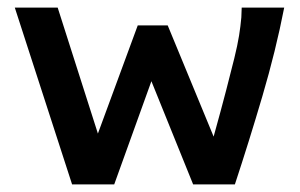

<svg xmlns="http://www.w3.org/2000/svg" viewBox="-20 -485 790 506"><path d="M170 1 19 -465H132L238 -133L343 -418H422L543 -125Q563 -197 576 -247Q589 -297 597.5 -331.5Q606 -366 610 -391Q614 -416 616 -439L617 -465H729Q707 -352 671.5 -231.5Q636 -111 599 1H489L379 -271L281 1Z"/></svg>

Font: Inconsolata ExtraExpanded
Style: Bold
Weight: 700
Width: 8
Monospace: yes
Designer: Raph Levien, Cyreal, Brenton Simpson
Foundry: Raph Levien, Cyreal, Google
Version: Version 3.100; ttfautohint (v1.8.4.7-5d5b)